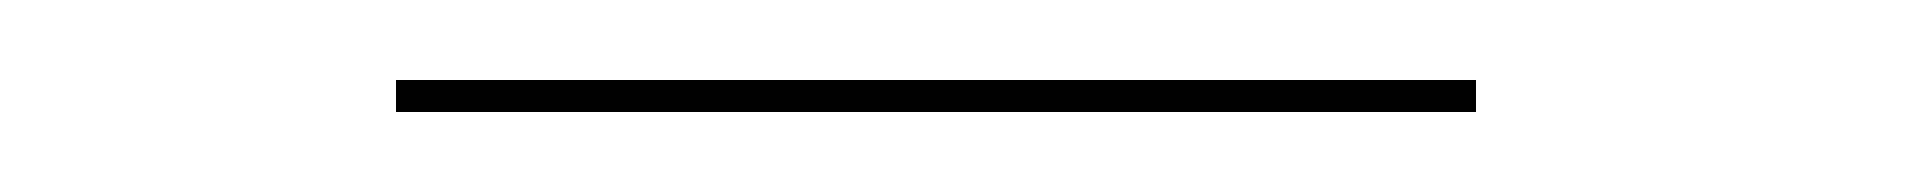

<svg xmlns="http://www.w3.org/2000/svg" viewBox="-20 -28 477 48"><path d="M79 -8V0H349V-8Z"/></svg>

Font: Italiana
Style: Regular
Weight: 400
Designer: Santiago Orozco
Foundry: Santiago Orozco
Version: Version 1.000;PS 001.001;hotconv 1.0.56